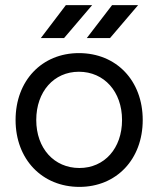

<svg xmlns="http://www.w3.org/2000/svg" viewBox="-20 -720 620 752"><path d="M291 12C436 12 539 -96 539 -250C539 -404 436 -512 289 -512C144 -512 41 -404 41 -250C41 -96 145 12 291 12ZM291 -62C192 -62 122 -139 122 -250C122 -361 191 -439 289 -439C388 -439 458 -361 458 -250C458 -139 389 -62 291 -62ZM320 -571H411L521 -700H419ZM140 -571H231L341 -700H238Z"/></svg>

Font: HB Figtree Prototype
Style: Regular
Weight: 400
Designer: Alfredo Marco Pradil
Foundry: Hanken Design Co.®
Version: Version 1.002;Glyphs 3.2 (3228)